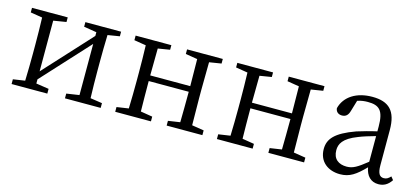

<svg xmlns="http://www.w3.org/2000/svg" viewBox="-50 -883 2723 1251"><g transform="rotate(15 1311.5 -257.0)"><path d="M650 -483V-514H409V-483L495 -469V-444L204 -127V-469L290 -483V-514H49V-483L129 -470C131 -415 132 -339 132 -286V-228C132 -176 131 -100 129 -44L49 -32V0H290V-32L204 -45V-73L495 -390V-45L409 -32V0H650V-32L570 -44C568 -100 567 -176 567 -228V-286C567 -338 568 -415 570 -470Z M1336 -483V-514H1095V-483L1175 -470C1176 -417 1177 -343 1177 -288H907C907 -342 908 -416 909 -470L989 -483V-514H748V-483L828 -470C830 -415 831 -339 831 -286V-228C831 -176 830 -99 828 -44L748 -32V0H989V-32L909 -45C908 -99 907 -178 907 -250H1177C1177 -177 1176 -99 1175 -44L1095 -32V0H1336V-32L1255 -45C1254 -100 1253 -176 1253 -228V-286C1253 -338 1254 -415 1255 -470Z M2022 -483V-514H1781V-483L1861 -470C1862 -417 1863 -343 1863 -288H1593C1593 -342 1594 -416 1595 -470L1675 -483V-514H1434V-483L1514 -470C1516 -415 1517 -339 1517 -286V-228C1517 -176 1516 -99 1514 -44L1434 -32V0H1675V-32L1595 -45C1594 -99 1593 -178 1593 -250H1863C1863 -177 1862 -99 1861 -44L1781 -32V0H2022V-32L1941 -45C1940 -100 1939 -176 1939 -228V-286C1939 -338 1940 -415 1941 -470Z M2431 -114C2367 -63 2338 -45 2296 -45C2242 -45 2204 -72 2204 -132C2204 -172 2222 -214 2319 -251C2346 -262 2390 -276 2431 -287ZM2595 -59C2580 -43 2568 -35 2550 -35C2523 -35 2507 -53 2507 -111V-348C2507 -478 2453 -528 2342 -528C2236 -528 2158 -479 2137 -397C2139 -373 2156 -359 2181 -359C2207 -359 2222 -374 2230 -403L2252 -477C2278 -486 2301 -488 2322 -488C2398 -488 2431 -461 2431 -351V-319C2385 -309 2337 -295 2298 -283C2162 -234 2123 -185 2123 -118C2123 -32 2187 14 2267 14C2332 14 2372 -15 2433 -77C2442 -22 2474 12 2525 12C2560 12 2588 -2 2612 -38Z"/></g></svg>

Font: Source Han Serif
Style: Regular
Weight: 400
Designer: Ryoko NISHIZUKA 西塚涼子 (kana & ideographs); Frank Grießhammer (Latin, Greek & Cyrillic); Wenlong ZHANG 张文龙 (bopomofo); San
Foundry: Adobe Systems Incorporated
Version: Version 1.001;PS 1.001;hotconv 16.6.54;makeotf.lib2.5.65590